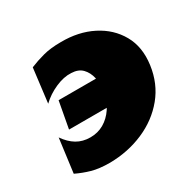

<svg xmlns="http://www.w3.org/2000/svg" viewBox="-115 -587 717 714"><g transform="rotate(-30 244.0 -230.0)"><path d="M114 -287 93 -173H381L401 -287ZM275 -231Q269 -193 250.5 -165.5Q232 -138 206 -123Q180 -108 148 -108Q115 -108 90 -123Q65 -138 45 -167L26 -22Q55 -8 86.5 1Q118 10 164 10Q242 9 309 -20Q376 -49 420 -102.5Q464 -156 474 -230Q484 -303 453.5 -357Q423 -411 364 -441Q305 -471 229 -470Q185 -470 153 -461.5Q121 -453 92 -441L74 -295Q101 -321 137.5 -337Q174 -353 205 -351Q235 -350 251.5 -333Q268 -316 274 -289.5Q280 -263 275 -231Z"/></g></svg>

Font: Jost Black
Style: Italic
Weight: 900
Italic angle: -5°
Version: Version 3.710